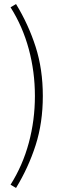

<svg xmlns="http://www.w3.org/2000/svg" viewBox="-20 -751 319 946"><path d="M59 175 32 159Q92 64 122 -47.5Q152 -159 152 -278Q152 -397 122 -508.5Q92 -620 32 -715L59 -731Q120 -631 155.5 -520.5Q191 -410 191 -278Q191 -146 155.5 -35.5Q120 75 59 175Z"/></svg>

Font: hySource Sans Pro Light
Style: Regular
Weight: 300
Designer: Paul D. Hunt
Foundry: Adobe Systems Incorporated
Version: Version 2.021;PS 2.000;hotconv 1.0.86;makeotf.lib2.5.63406